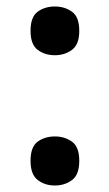

<svg xmlns="http://www.w3.org/2000/svg" viewBox="-20 -563 337 591"><path d="M149 -393Q118 -393 96 -409.5Q74 -426 74 -468Q74 -511 96 -527Q118 -543 149 -543Q179 -543 201.5 -527Q224 -511 224 -468Q224 -426 201.5 -409.5Q179 -393 149 -393ZM149 8Q118 8 96 -9Q74 -26 74 -68Q74 -111 96 -127Q118 -143 149 -143Q179 -143 201.5 -127Q224 -111 224 -68Q224 -25 201.5 -8.5Q179 8 149 8Z"/></svg>

Font: Noto Serif Armenian SemiBold
Style: Regular
Weight: 600
Version: Version 2.007